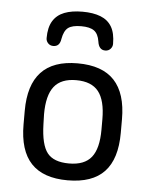

<svg xmlns="http://www.w3.org/2000/svg" viewBox="-46 -610 515 659"><g transform="rotate(5 211.5 -280.5)"><path d="M44 -215V-168Q44 -78 85.5 -34Q127 10 211 10Q296 10 337.5 -34Q379 -78 379 -168V-215Q379 -304 337.5 -348.5Q296 -393 211 -393Q127 -393 85.5 -348.5Q44 -304 44 -215ZM312 -209V-173Q312 -108 288 -78Q264 -48 211 -48Q158 -48 136 -76Q114 -104 112 -174L111 -209Q111 -274 135 -304.5Q159 -335 211 -335Q264 -335 288 -304.5Q312 -274 312 -209ZM148 -472Q153 -500 167 -510.5Q181 -521 212 -521Q242 -521 256.5 -510.5Q271 -500 275 -474Q279 -445 301 -445Q312 -445 319 -452.5Q326 -460 326 -470Q326 -507 313 -529Q300 -551 274.5 -561Q249 -571 212 -571Q175 -571 149.5 -561Q124 -551 110.5 -529Q97 -507 97 -470Q97 -460 104 -452.5Q111 -445 122 -445Q133 -445 139.5 -451.5Q146 -458 148 -472Z"/></g></svg>

Font: Beiruti
Style: Regular
Weight: 400
Version: Version 1.00